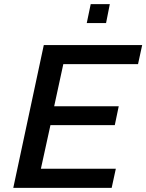

<svg xmlns="http://www.w3.org/2000/svg" viewBox="-20 -905 705 925"><path d="M417 -885 398 -794H491L509 -885ZM191 -688 44 0H518L538 -92H177L223 -302H533L552 -393H241L285 -596H645L665 -688Z"/></svg>

Font: Saira UNSAM Medium Italic
Style: Regular
Weight: 500
Italic angle: -12°
Designer: Hector Gatti with collaboration of the Omnibus-Type team
Foundry: Omnibus-Type
Version: Version 0.072;PS 000.072;hotconv 1.0.88;makeotf.lib2.5.64775